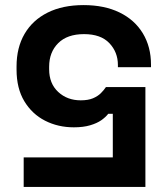

<svg xmlns="http://www.w3.org/2000/svg" viewBox="-20 -500 658 754"><path d="M573 -246V-236H443V-245Q443 -295 409.5 -330.5Q376 -366 310 -366Q244 -366 208.5 -330.5Q173 -295 173 -238V-228Q173 -172 208.5 -139Q244 -106 297 -106Q326 -106 345 -114Q364 -122 376 -134Q388 -146 396 -158H551V234H73V118H423V-53H405Q395 -40 378 -28Q361 -16 334 -8Q307 0 270 0Q208 0 157 -26Q106 -52 75.5 -102.5Q45 -153 45 -227V-239Q45 -313 76.5 -367Q108 -421 167 -450.5Q226 -480 308 -480Q390 -480 449.5 -451Q509 -422 541 -369Q573 -316 573 -246Z"/></svg>

Font: Space 7353
Style: Regular
Weight: 400
Designer: Christine Claussen + Ruben Lyon  (Space 7353)
Version: Version 1.000;FEAKit 1.0